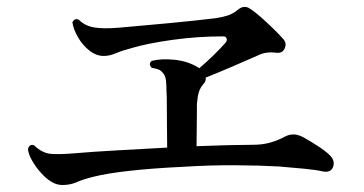

<svg xmlns="http://www.w3.org/2000/svg" viewBox="-20 -637 1040 549"><path d="M158 -108Q142 -108 126.5 -117.5Q111 -127 97 -143Q84 -157 72.5 -176.5Q61 -196 60 -211Q65 -227 78 -221Q101 -199 126 -197Q151 -195 197 -199Q243 -203 314 -207Q385 -211 458 -215Q458 -238 457.5 -272Q457 -306 457 -336Q457 -366 456 -377Q456 -394 454.5 -407Q453 -420 447 -427Q441 -435 434 -438Q427 -441 414 -443Q403 -454 414 -463Q441 -470 480 -466Q519 -462 550 -442Q570 -459 590.5 -479Q611 -499 625 -515Q630 -521 628 -527Q626 -533 618 -533Q544 -533 473 -523Q402 -513 358 -500Q331 -493 312 -485Q293 -477 277 -477Q255 -477 235.5 -492.5Q216 -508 203 -530.5Q190 -553 187 -573Q194 -587 206 -580Q223 -563 249.5 -558.5Q276 -554 322 -558Q351 -561 388.5 -564Q426 -567 465.5 -571Q505 -575 539.5 -578.5Q574 -582 597 -585Q617 -588 632 -593Q647 -598 660 -609Q678 -624 695 -612Q708 -604 726 -588Q744 -572 762 -554.5Q780 -537 792 -523Q800 -512 794 -498.5Q788 -485 773 -486Q757 -488 743.5 -486.5Q730 -485 714 -477Q687 -465 645 -447Q603 -429 568 -415Q570 -406 562 -397Q553 -387 549 -375Q545 -363 543 -340Q543 -333 543 -312Q543 -291 542.5 -265.5Q542 -240 542 -219Q592 -221 634.5 -222Q677 -223 703 -223Q731 -223 753.5 -229.5Q776 -236 798 -248Q809 -253 821.5 -252.5Q834 -252 850 -243Q868 -233 889.5 -219Q911 -205 922 -194Q939 -178 932.5 -160Q926 -142 902 -147Q886 -151 850.5 -154.5Q815 -158 777 -161Q725 -164 653 -164.5Q581 -165 503 -160Q417 -156 350 -148.5Q283 -141 245 -131Q217 -124 199 -116Q181 -108 158 -108Z"/></svg>

Font: Zen Old Mincho SemiBold
Style: Regular
Weight: 600
Version: Version 1.500